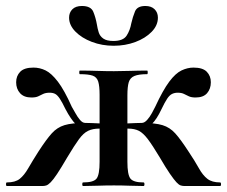

<svg xmlns="http://www.w3.org/2000/svg" viewBox="-24 -622 759 642"><path d="M254 0Q251 0 251 -6Q251 -12 254 -12Q289 -12 299 -25Q309 -38 309 -81V-305Q309 -334 304.5 -349Q300 -364 286 -369Q272 -374 243 -374Q241 -374 241 -380Q241 -386 243 -386Q273 -386 301 -385Q329 -384 357 -384Q384 -384 411.5 -385Q439 -386 468 -386Q470 -386 470 -380Q470 -374 468 -374Q440 -374 425.5 -368Q411 -362 406.5 -347Q402 -332 402 -303V-81Q402 -38 412 -25Q422 -12 456 -12Q459 -12 459 -6Q459 0 456 0Q435 0 409.5 -1Q384 -2 357 -2Q329 -2 302.5 -1Q276 0 254 0ZM-1 0Q-4 0 -4 -6Q-4 -12 -1 -12Q27 -12 42 -24Q57 -36 70.5 -59.5Q84 -83 105 -116Q131 -156 149 -176Q167 -196 191.5 -203.5Q216 -211 261 -211Q266 -211 282.5 -210.5Q299 -210 317.5 -209Q336 -208 346 -207L345 -189Q324 -192 308 -192Q286 -192 270.5 -184.5Q255 -177 240 -156.5Q225 -136 201 -96Q180 -60 167 -40.5Q154 -21 145.5 -12.5Q137 -4 131 -2Q125 0 118 0ZM261 -191Q245 -191 229 -207Q213 -223 195 -257Q184 -280 176 -292Q168 -304 160.5 -308Q153 -312 142 -312Q129 -312 120.5 -308Q112 -304 104 -300Q96 -296 81 -296Q56 -296 43 -310.5Q30 -325 30 -347Q30 -368 43.5 -382Q57 -396 88 -396Q109 -396 128.5 -386.5Q148 -377 169.5 -349Q191 -321 216 -265Q221 -257 228 -244Q235 -231 243.5 -221Q252 -211 261 -211ZM593 0Q586 0 580 -2Q574 -4 566 -12.5Q558 -21 544.5 -40.5Q531 -60 510 -96Q486 -136 470.5 -156.5Q455 -177 440.5 -184.5Q426 -192 404 -192Q387 -192 366 -189L365 -207Q376 -208 394.5 -209Q413 -210 429.5 -210.5Q446 -211 450 -211Q495 -211 519.5 -203.5Q544 -196 562 -176Q580 -156 606 -116Q628 -83 641 -59.5Q654 -36 669.5 -24Q685 -12 712 -12Q715 -12 715 -6Q715 0 712 0ZM450 -191V-211Q459 -211 468 -221Q477 -231 484 -244Q491 -257 495 -265Q521 -321 542 -349Q563 -377 583 -386.5Q603 -396 623 -396Q654 -396 667.5 -382Q681 -368 681 -347Q681 -325 668.5 -310.5Q656 -296 630 -296Q616 -296 607.5 -300Q599 -304 591 -308Q583 -312 570 -312Q560 -312 551.5 -308Q543 -304 535 -292Q527 -280 516 -257Q500 -223 483.5 -207Q467 -191 450 -191ZM355 -485Q388 -485 399.5 -503Q411 -521 415 -544Q420 -566 427.5 -584Q435 -602 462 -602Q482 -602 493 -591Q504 -580 504 -563Q504 -537 483 -515.5Q462 -494 428.5 -481.5Q395 -469 356 -469Q317 -469 283 -482Q249 -495 228 -516.5Q207 -538 207 -563Q207 -580 218 -591Q229 -602 250 -602Q280 -602 288 -582.5Q296 -563 300 -540Q302 -527 306 -514Q310 -501 321.5 -493Q333 -485 355 -485Z"/></svg>

Font: Cormorant Light
Style: Regular
Weight: 300
Designer: Christian Thalmann (Catharsis Fonts)
Foundry: Catharsis Fonts
Version: Version 4.000